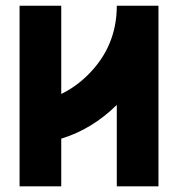

<svg xmlns="http://www.w3.org/2000/svg" viewBox="-20 -655 626 675"><path d="M537.1 -634.8V0H390.6V-286.1Q303.7 -200.7 195.3 -167.5V0H48.8V-634.8H195.3V-324.7Q247.1 -349.6 290.5 -393.1Q390.6 -493.2 390.6 -634.8Z"/></svg>

Font: Audex
Style: Regular
Weight: 400
Designer: GGBotNet
Foundry: GGBotNet
Version: 1.00